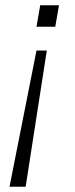

<svg xmlns="http://www.w3.org/2000/svg" viewBox="-20 -546 285 726"><path d="M16 160 118 -355H157L77 160ZM118 -445 132 -526H203L189 -445Z"/></svg>

Font: Archivo Expanded Thin
Style: Italic
Weight: 250
Width: 7
Italic angle: -10°
Designer: Hector Gatti
Foundry: Omnibus-Type
Version: Version 2.001